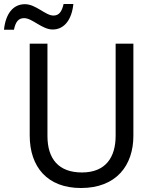

<svg xmlns="http://www.w3.org/2000/svg" viewBox="-65 -933 774 963"><path d="M303 -913H254C245 -874 231 -855 203 -855C163 -855 115 -912 60 -912C0 -912 -37 -863 -45 -784H5C13 -823 27 -842 56 -842C97 -842 146 -785 199 -785C258 -785 295 -835 303 -913ZM604 -714H515V-252C515 -144 465 -68 346 -68C230 -68 173 -135 173 -251V-714H84V-254C84 -95 173 10 341 10C519 10 604 -104 604 -252Z"/></svg>

Font: Noto Sans Thai
Style: Regular
Weight: 400
Designer: Monotype Design Team
Foundry: Monotype Imaging Inc.
Version: Version 1.901